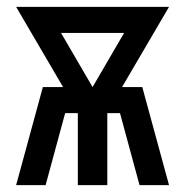

<svg xmlns="http://www.w3.org/2000/svg" viewBox="-20 -540 540 560"><path d="M27 0 105 -286H164L27 -520H473L336 -286H395L473 0H387L330 -210H293V0H207V-210H170L113 0ZM250 -286 342 -444H158Z"/></svg>

Font: Iosevka Bendy Medium
Style: Regular
Weight: 500
Monospace: yes
Designer: Belleve Invis
Foundry: Belleve Invis
Version: Version 30.1.2